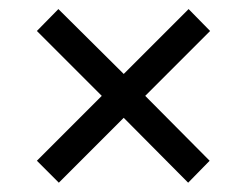

<svg xmlns="http://www.w3.org/2000/svg" viewBox="-20 -469 540 419"><path d="M60.5 -118.2 202.1 -259.8 60.5 -401.4 107.4 -449.2 250 -307.6 391.6 -449.2 438.5 -401.4 296.9 -259.8 437.5 -118.2 390.6 -70.3 250 -211.9 108.4 -70.3Z"/></svg>

Font: BabelStone Coelbren y Beirdd
Style: Regular
Weight: 400
Designer: Andrew West
Foundry: BabelStone
Version: Version 1.00;September 27, 2022